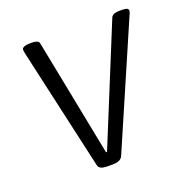

<svg xmlns="http://www.w3.org/2000/svg" viewBox="-101 -618 687 712"><g transform="rotate(-20 242.5 -261.5)"><path d="M203 2Q190 2 180.5 -2Q171 -6 169 -17L62 -492Q61 -495 60 -501.5Q59 -508 59 -511Q59 -518 68 -521.5Q77 -525 92 -525H99Q110 -525 118 -522Q126 -519 127 -511L218 -49H222L411 -511Q415 -519 423.5 -522Q432 -525 444 -525H452Q466 -525 472.5 -522.5Q479 -520 479 -513Q479 -509 477 -504Q475 -499 473 -495L266 -17Q261 -6 250.5 -2Q240 2 227 2Z"/></g></svg>

Font: Asap Light
Style: Italic
Weight: 300
Italic angle: -6°
Designer: Pablo Cosgaya
Foundry: Omnibus-Type
Version: Version 3.001